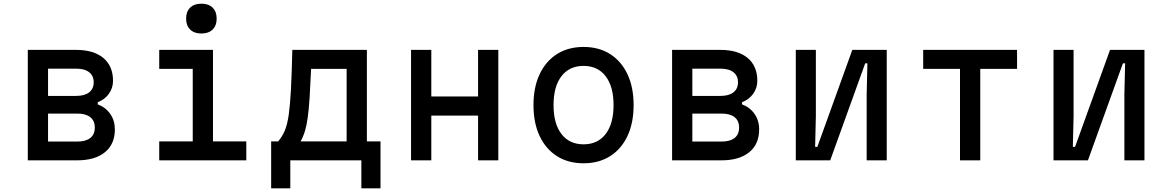

<svg xmlns="http://www.w3.org/2000/svg" viewBox="-20 -871 6340 1043"><path d="M131 0V-600H393Q489 -600 541.5 -556Q594 -512 594 -432Q594 -393 571.5 -361.5Q549 -330 511 -316V-304Q554 -288 579 -252Q604 -216 604 -168Q604 -88 550 -44Q496 0 399 0ZM241 -350H394Q440 -350 464.5 -369.5Q489 -389 489 -424Q489 -459 464.5 -478.5Q440 -498 394 -498H241ZM241 -102H400Q446 -102 470.5 -121.5Q495 -141 495 -178Q495 -215 470.5 -234.5Q446 -254 400 -254H241Z M845 -600H1137V-103H1318V0H845V-103H1027V-497H845ZM1074 -689Q1035 -689 1013 -710.5Q991 -732 991 -770Q991 -808 1013 -829.5Q1035 -851 1074 -851Q1113 -851 1135 -829.5Q1157 -808 1157 -770Q1157 -732 1135 -710.5Q1113 -689 1074 -689Z M1453 152V-103H1491Q1514 -130 1527.5 -162.5Q1541 -195 1548.5 -248Q1556 -301 1560.5 -385.5Q1565 -470 1568 -600H1973V-103H2047V152H1943V0H1557V152ZM1613 -103H1863V-497H1670Q1666 -405 1662 -342Q1658 -279 1652 -235Q1646 -191 1637 -160.5Q1628 -130 1613 -103Z M2213 0V-600H2323V-347H2577V-600H2687V0H2577V-243H2323V0Z M3150 16Q3067 16 3006 -22.5Q2945 -61 2911.5 -132Q2878 -203 2878 -300Q2878 -397 2911.5 -468Q2945 -539 3006 -577.5Q3067 -616 3150 -616Q3233 -616 3294 -577.5Q3355 -539 3388.5 -468Q3422 -397 3422 -300Q3422 -203 3388.5 -132Q3355 -61 3294 -22.5Q3233 16 3150 16ZM3150 -87Q3227 -87 3270 -143Q3313 -199 3313 -300Q3313 -401 3270 -457Q3227 -513 3150 -513Q3073 -513 3030 -457Q2987 -401 2987 -300Q2987 -199 3030 -143Q3073 -87 3150 -87Z M3631 0V-600H3893Q3989 -600 4041.5 -556Q4094 -512 4094 -432Q4094 -393 4071.5 -361.5Q4049 -330 4011 -316V-304Q4054 -288 4079 -252Q4104 -216 4104 -168Q4104 -88 4050 -44Q3996 0 3899 0ZM3741 -350H3894Q3940 -350 3964.5 -369.5Q3989 -389 3989 -424Q3989 -459 3964.5 -478.5Q3940 -498 3894 -498H3741ZM3741 -102H3900Q3946 -102 3970.5 -121.5Q3995 -141 3995 -178Q3995 -215 3970.5 -234.5Q3946 -254 3900 -254H3741Z M4303 0V-600H4412V-240L4408 -73H4420L4610 -600H4797V0H4688V-360L4692 -527H4680L4490 0Z M5195 0V-497H4995V-600H5505V-497H5305V0Z M5703 0V-600H5812V-240L5808 -73H5820L6010 -600H6197V0H6088V-360L6092 -527H6080L5890 0Z"/></svg>

Font: Martian Mono
Style: Regular
Weight: 400
Monospace: yes
Designer: Roman Shamin
Foundry: Evil Martians
Version: Version 1.000; ttfautohint (v1.8.4.7-5d5b)